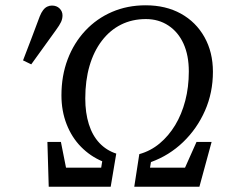

<svg xmlns="http://www.w3.org/2000/svg" viewBox="-20 -705 870 725"><path d="M67 -477Q83 -519 99 -560.5Q115 -602 130 -643Q136 -658 143 -667Q150 -676 158.5 -680Q167 -684 176 -684Q194 -684 205 -673Q216 -662 216 -647Q216 -634 210.5 -622Q205 -610 191 -591Q168 -559 144.5 -526.5Q121 -494 98 -462ZM164 0 159 -169H210L239 -23L205 -72H389L354 -22L366 -96Q321 -115 286 -150.5Q251 -186 231.5 -236Q212 -286 212 -345Q212 -419 235.5 -481Q259 -543 302 -589Q345 -635 403 -660Q461 -685 530 -685Q606 -685 663 -653.5Q720 -622 752 -565Q784 -508 784 -434Q784 -355 754 -287Q724 -219 671.5 -168.5Q619 -118 550 -93L538 -21L510 -72H701L656 -21L722 -169H779L733 0H487L506 -123Q549 -135 583 -163.5Q617 -192 641.5 -232.5Q666 -273 679.5 -324.5Q693 -376 693 -435Q693 -496 673 -540Q653 -584 616 -608.5Q579 -633 531 -633Q479 -633 437 -612Q395 -591 364.5 -551Q334 -511 318 -456Q302 -401 302 -333Q302 -279 315.5 -236Q329 -193 355.5 -165Q382 -137 419 -125L398 0Z"/></svg>

Font: Source Serif 4 18pt
Style: Italic
Weight: 400
Italic angle: -12°
Designer: Frank Grießhammer
Foundry: Adobe Systems Incorporated
Version: Version 4.004;hotconv 1.0.116;makeotfexe 2.5.65601